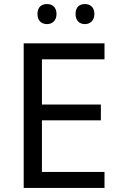

<svg xmlns="http://www.w3.org/2000/svg" viewBox="-20 -994 596 948"><path d="M165 -925C165 -891 186 -875 212 -875C237 -875 259 -891 259 -925C259 -960 237 -974 212 -974C186 -974 165 -960 165 -925ZM353 -925C353 -891 374 -875 399 -875C424 -875 446 -891 446 -925C446 -960 424 -974 399 -974C374 -974 353 -960 353 -925ZM496 -66V-145H187V-400H478V-478H187V-701H496V-780H97V-66Z"/></svg>

Font: Noto Sans Malayalam UI
Style: Regular
Weight: 400
Designer: Jelle Bosma - Monotype Design Team
Foundry: Monotype Imaging Inc.
Version: Version 2.104